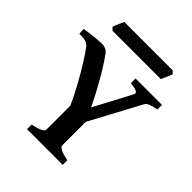

<svg xmlns="http://www.w3.org/2000/svg" viewBox="-218 -919 1049 1049"><g transform="rotate(45 306.5 -395.0)"><path d="M168.5 0V-35.6Q212.9 -44.9 229 -54.4Q245.1 -64 245.1 -70.8V-258.3Q221.7 -310.5 191.4 -365.7Q161.1 -420.9 131.3 -469Q101.6 -517.1 78.6 -547.4Q69.8 -558.6 56.2 -564.7Q42.5 -570.8 2 -570.8L0 -606.4Q19 -609.4 44.2 -612.5Q69.3 -615.7 92.5 -617.9Q115.7 -620.1 128.9 -620.1Q142.6 -620.1 156.2 -614.3Q169.9 -608.4 178.2 -597.7Q202.1 -565.4 229.2 -521Q256.3 -476.6 283 -427.5Q309.6 -378.4 332 -331.5L446.3 -547.4Q453.6 -560.1 441.7 -567.4Q429.7 -574.7 392.1 -579.6V-615.2H596.2V-579.6Q563 -573.2 546.9 -566.7Q530.8 -560.1 523.9 -547.4L367.2 -255.4V-70.8Q367.2 -64.5 382.8 -54.7Q398.4 -44.9 444.3 -35.6V0ZM118.7 -710.4 103 -726.1Q105 -733.4 110.4 -746.1Q115.7 -758.8 121.6 -771.2Q127.4 -783.7 130.4 -790H503.4L519 -774.9Q517.1 -768.1 511.5 -754.9Q505.9 -741.7 500 -729Q494.1 -716.3 491.7 -710.4Z"/></g></svg>

Font: David Libre
Style: Bold
Weight: 700
Designer: Ismar David, J. Victor Gaultney, Annie Olsen and Meir Sadan
Foundry: Monotype Imaging Inc. & SIL International
Version: Version 1.100; ttfautohint (v1.8.4.7-5d5b)